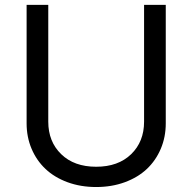

<svg xmlns="http://www.w3.org/2000/svg" viewBox="-20 -747 781 780"><path d="M565.3 -727.3H653.4V-245.7Q653.4 -190.3 633.2 -142.6Q612.9 -94.8 576.5 -60.5Q540.1 -26.3 487 -6.7Q433.9 12.8 370.7 12.8Q307.5 12.8 254.4 -6.7Q201.3 -26.3 165 -60.5Q128.6 -94.8 108.3 -142.6Q88.1 -190.3 88.1 -245.7V-727.3H176.1V-252.8Q176.1 -171.5 228.7 -120.6Q281.2 -69.6 370.7 -69.6Q460.2 -69.6 512.8 -120.6Q565.3 -171.5 565.3 -252.8Z"/></svg>

Font: TID UI
Style: Regular
Weight: 400
Designer: The TID Project Authors
Foundry: Bakken & Bæck
Version: Version 1.001;hotconv 1.0.109;makeotfexe 2.5.65596